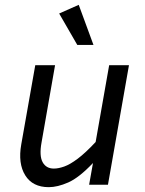

<svg xmlns="http://www.w3.org/2000/svg" viewBox="-20 -765 599 795"><path d="M349 0 365 -90Q307 -29 262.5 -9.5Q218 10 182 10Q115 10 84.5 -39Q54 -88 68 -167L126 -495H208L152 -175Q142 -120 156.5 -93.5Q171 -67 203 -67Q222 -67 246 -75.5Q270 -84 302 -108Q334 -132 376 -177L432 -495H514L427 0ZM300 -579 225 -709 306 -745 367 -579Z"/></svg>

Font: Inria Sans
Style: Italic
Weight: 400
Italic angle: -10°
Designer: Black Foundry Team
Foundry: Black Foundry
Version: Version 1.2; ttfautohint (v1.8.3)